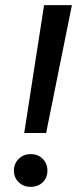

<svg xmlns="http://www.w3.org/2000/svg" viewBox="-20 -720 307 745"><path d="M74 -204 151 -700H259L159 -204ZM99 5Q71 5 52.5 -13Q34 -31 34 -58Q34 -85 52.5 -103.5Q71 -122 99 -122Q128 -122 146 -103.5Q164 -85 164 -58Q164 -31 146 -13Q128 5 99 5Z"/></svg>

Font: DM Sans 20pt Medium
Style: Italic
Weight: 500
Italic angle: -10°
Version: Version 4.004;gftools[0.9.30]